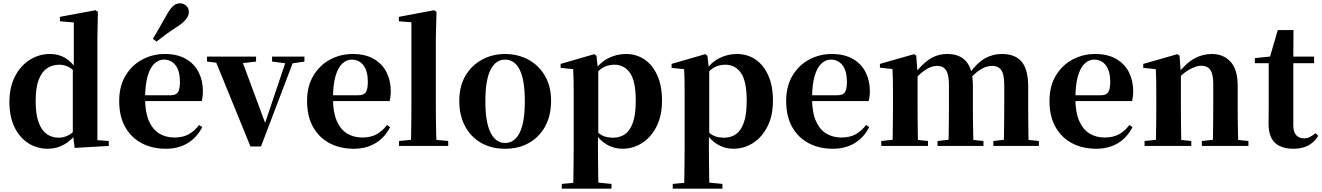

<svg xmlns="http://www.w3.org/2000/svg" viewBox="-20 -884 8006 1163"><path d="M269 17Q204 17 151 -17Q98 -51 67.5 -114.5Q37 -178 37 -266Q37 -356 71 -421.5Q105 -487 161 -522Q217 -557 283 -557Q335 -557 375 -533Q415 -509 449 -458H458L440 -443Q415 -470 390 -481Q365 -492 339 -492Q300 -492 267.5 -472Q235 -452 215.5 -403.5Q196 -355 196 -271Q196 -191 214 -142.5Q232 -94 263.5 -72Q295 -50 334 -50Q363 -50 388 -61.5Q413 -73 437 -98L458 -80H447Q414 -35 369 -9Q324 17 269 17ZM432 12 421 -79V-81V-464L427 -476V-748L343 -755V-782L558 -822L573 -813L570 -655V-35L639 -30V0Z M985 17Q902 17 838.5 -16.5Q775 -50 738.5 -114.5Q702 -179 702 -272Q702 -363 741 -427Q780 -491 843 -524Q906 -557 978 -557Q1054 -557 1105.5 -527.5Q1157 -498 1183 -447Q1209 -396 1209 -333Q1209 -299 1202 -272H766V-307H1012Q1046 -307 1058 -325.5Q1070 -344 1070 -388Q1070 -454 1043.5 -488.5Q1017 -523 972 -523Q941 -523 915 -498.5Q889 -474 874 -422Q859 -370 859 -286Q859 -204 882 -151.5Q905 -99 945 -75Q985 -51 1036 -51Q1089 -51 1124.5 -71.5Q1160 -92 1186 -127L1205 -114Q1173 -51 1117 -17Q1061 17 985 17ZM906 -649Q924 -679 943.5 -712.5Q963 -746 993 -800Q1013 -834 1030.5 -849Q1048 -864 1072 -864Q1090 -864 1107 -850Q1124 -836 1124 -811Q1124 -790 1108 -769Q1092 -748 1059 -726Q1011 -695 982 -673.5Q953 -652 928 -632Z M1497 3 1275 -541H1437L1597 -110H1575L1581 -125L1721 -541H1768L1561 3ZM1234 -511V-541H1531V-511L1427 -499H1332ZM1628 -511V-541H1824V-511L1743 -499H1722Z M2123 17Q2040 17 1976.5 -16.5Q1913 -50 1876.5 -114.5Q1840 -179 1840 -272Q1840 -363 1879 -427Q1918 -491 1981 -524Q2044 -557 2116 -557Q2192 -557 2243.5 -527.5Q2295 -498 2321 -447Q2347 -396 2347 -333Q2347 -299 2340 -272H1904V-307H2150Q2184 -307 2196 -325.5Q2208 -344 2208 -388Q2208 -454 2181.5 -488.5Q2155 -523 2110 -523Q2079 -523 2053 -498.5Q2027 -474 2012 -422Q1997 -370 1997 -286Q1997 -204 2020 -151.5Q2043 -99 2083 -75Q2123 -51 2174 -51Q2227 -51 2262.5 -71.5Q2298 -92 2324 -127L2343 -114Q2311 -51 2255 -17Q2199 17 2123 17Z M2397 0V-30L2508 -41H2579L2695 -30V0ZM2469 0Q2470 -36 2470.5 -76.5Q2471 -117 2471.5 -158Q2472 -199 2472 -236V-749L2396 -755V-782L2609 -822L2624 -813L2620 -653V-236Q2620 -199 2620.5 -158Q2621 -117 2622 -76.5Q2623 -36 2624 0Z M3039 17Q2957 17 2894.5 -18.5Q2832 -54 2797 -119.5Q2762 -185 2762 -273Q2762 -362 2799.5 -425.5Q2837 -489 2900.5 -523Q2964 -557 3039 -557Q3116 -557 3179 -523.5Q3242 -490 3280 -426.5Q3318 -363 3318 -273Q3318 -184 3282.5 -119Q3247 -54 3184.5 -18.5Q3122 17 3039 17ZM3039 -18Q3097 -18 3128 -80.5Q3159 -143 3159 -271Q3159 -400 3128 -461.5Q3097 -523 3039 -523Q2983 -523 2951.5 -461.5Q2920 -400 2920 -271Q2920 -143 2951.5 -80.5Q2983 -18 3039 -18Z M3383 259V230L3491 220H3582L3684 230V259ZM3452 259Q3453 215 3453.5 171.5Q3454 128 3454.5 86.5Q3455 45 3455 10V-314Q3455 -364 3454.5 -396.5Q3454 -429 3452 -465L3376 -473V-497L3580 -556L3593 -546L3602 -467L3604 -462V-75L3602 -61V10Q3602 44 3602.5 85.5Q3603 127 3603.5 171Q3604 215 3605 259ZM3750 17Q3701 17 3658 -7Q3615 -31 3579 -84H3567L3587 -96Q3612 -69 3637 -59.5Q3662 -50 3695 -50Q3735 -50 3765.5 -71Q3796 -92 3813.5 -141Q3831 -190 3831 -273Q3831 -393 3796 -442.5Q3761 -492 3701 -492Q3671 -492 3643 -480Q3615 -468 3579 -427L3564 -441H3571Q3609 -502 3661 -529.5Q3713 -557 3772 -557Q3834 -557 3883 -524.5Q3932 -492 3961 -428.5Q3990 -365 3990 -274Q3990 -184 3957.5 -119Q3925 -54 3870.5 -18.5Q3816 17 3750 17Z M4055 259V230L4163 220H4254L4356 230V259ZM4124 259Q4125 215 4125.5 171.5Q4126 128 4126.5 86.5Q4127 45 4127 10V-314Q4127 -364 4126.5 -396.5Q4126 -429 4124 -465L4048 -473V-497L4252 -556L4265 -546L4274 -467L4276 -462V-75L4274 -61V10Q4274 44 4274.5 85.5Q4275 127 4275.5 171Q4276 215 4277 259ZM4422 17Q4373 17 4330 -7Q4287 -31 4251 -84H4239L4259 -96Q4284 -69 4309 -59.5Q4334 -50 4367 -50Q4407 -50 4437.5 -71Q4468 -92 4485.5 -141Q4503 -190 4503 -273Q4503 -393 4468 -442.5Q4433 -492 4373 -492Q4343 -492 4315 -480Q4287 -468 4251 -427L4236 -441H4243Q4281 -502 4333 -529.5Q4385 -557 4444 -557Q4506 -557 4555 -524.5Q4604 -492 4633 -428.5Q4662 -365 4662 -274Q4662 -184 4629.5 -119Q4597 -54 4542.5 -18.5Q4488 17 4422 17Z M5025 17Q4942 17 4878.5 -16.5Q4815 -50 4778.5 -114.5Q4742 -179 4742 -272Q4742 -363 4781 -427Q4820 -491 4883 -524Q4946 -557 5018 -557Q5094 -557 5145.5 -527.5Q5197 -498 5223 -447Q5249 -396 5249 -333Q5249 -299 5242 -272H4806V-307H5052Q5086 -307 5098 -325.5Q5110 -344 5110 -388Q5110 -454 5083.5 -488.5Q5057 -523 5012 -523Q4981 -523 4955 -498.5Q4929 -474 4914 -422Q4899 -370 4899 -286Q4899 -204 4922 -151.5Q4945 -99 4985 -75Q5025 -51 5076 -51Q5129 -51 5164.5 -71.5Q5200 -92 5226 -127L5245 -114Q5213 -51 5157 -17Q5101 17 5025 17Z M5318 0V-30L5423 -41H5494L5601 -30V0ZM5386 0Q5387 -26 5387.5 -68Q5388 -110 5388.5 -156Q5389 -202 5389 -236V-317Q5389 -366 5388.5 -397.5Q5388 -429 5386 -466L5310 -474V-497L5517 -556L5530 -547L5538 -438V-435V-236Q5538 -202 5538.5 -156Q5539 -110 5539.5 -68Q5540 -26 5541 0ZM5659 0V-30L5760 -41H5832L5937 -30V0ZM5724 0Q5726 -26 5726.5 -67.5Q5727 -109 5727.5 -155Q5728 -201 5728 -236V-368Q5728 -432 5710.5 -458.5Q5693 -485 5656 -485Q5619 -485 5579.5 -456.5Q5540 -428 5503 -382L5499 -431H5516Q5559 -491 5608 -524Q5657 -557 5719 -557Q5794 -557 5833.5 -510.5Q5873 -464 5873 -365V-236Q5873 -201 5873.5 -155Q5874 -109 5875 -67.5Q5876 -26 5877 0ZM5997 0V-30L6093 -41H6167L6273 -30V0ZM6060 0Q6061 -26 6061.5 -67.5Q6062 -109 6062.5 -155Q6063 -201 6063 -236V-368Q6063 -435 6044.5 -460Q6026 -485 5989 -485Q5952 -485 5914.5 -460Q5877 -435 5836 -384L5830 -439H5852Q5897 -502 5944.5 -529.5Q5992 -557 6049 -557Q6130 -557 6169 -509.5Q6208 -462 6208 -360V-236Q6208 -201 6208.5 -155Q6209 -109 6209.5 -67.5Q6210 -26 6211 0Z M6620 17Q6537 17 6473.5 -16.5Q6410 -50 6373.5 -114.5Q6337 -179 6337 -272Q6337 -363 6376 -427Q6415 -491 6478 -524Q6541 -557 6613 -557Q6689 -557 6740.5 -527.5Q6792 -498 6818 -447Q6844 -396 6844 -333Q6844 -299 6837 -272H6401V-307H6647Q6681 -307 6693 -325.5Q6705 -344 6705 -388Q6705 -454 6678.5 -488.5Q6652 -523 6607 -523Q6576 -523 6550 -498.5Q6524 -474 6509 -422Q6494 -370 6494 -286Q6494 -204 6517 -151.5Q6540 -99 6580 -75Q6620 -51 6671 -51Q6724 -51 6759.5 -71.5Q6795 -92 6821 -127L6840 -114Q6808 -51 6752 -17Q6696 17 6620 17Z M6913 0V-30L7018 -41H7089L7196 -30V0ZM6981 0Q6982 -26 6982.5 -68Q6983 -110 6983.5 -156Q6984 -202 6984 -236V-316Q6984 -365 6983.5 -397Q6983 -429 6981 -465L6905 -473V-497L7112 -556L7125 -547L7133 -435V-432V-236Q7133 -202 7133.5 -156Q7134 -110 7134.5 -68Q7135 -26 7136 0ZM7260 0V-30L7363 -41H7433L7542 -30V0ZM7326 0Q7327 -26 7327.5 -67.5Q7328 -109 7328.5 -155Q7329 -201 7329 -236V-376Q7329 -437 7310.5 -461.5Q7292 -486 7256 -486Q7226 -486 7183 -462Q7140 -438 7097 -386L7093 -431H7109Q7166 -504 7216 -530.5Q7266 -557 7320 -557Q7390 -557 7433.5 -510.5Q7477 -464 7477 -365V-236Q7477 -201 7477.5 -155Q7478 -109 7479 -67.5Q7480 -26 7481 0Z M7740 -501V-541H7940V-501ZM7815 17Q7741 17 7702.5 -19.5Q7664 -56 7664 -135Q7664 -164 7664.5 -188Q7665 -212 7665 -242V-501H7581V-532L7688 -543L7670 -531L7720 -702H7815L7814 -524V-514V-125Q7814 -84 7831.5 -65Q7849 -46 7879 -46Q7899 -46 7914 -54Q7929 -62 7949 -77L7965 -61Q7943 -24 7906 -3.5Q7869 17 7815 17Z"/></svg>

Font: Noto Serif KR ExtraLight ExtraBold
Style: Regular
Weight: 800
Version: Version 2.003-H1;hotconv 1.1.1;makeotfexe 2.6.0